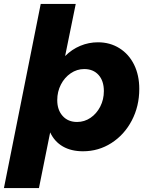

<svg xmlns="http://www.w3.org/2000/svg" viewBox="-40 -762 751 976"><path d="M668 -310Q668 -222 630 -149.5Q592 -77 526.5 -35Q461 7 382 7Q322 7 279.5 -17.5Q237 -42 215 -89L158 194H-20L167 -742H345L291 -477Q325 -511 368 -529Q411 -547 458 -547Q519 -547 567 -517Q615 -487 641.5 -433.5Q668 -380 668 -310ZM251 -253Q251 -203 278.5 -172.5Q306 -142 352 -142Q389 -142 420 -163Q451 -184 469.5 -220Q488 -256 488 -299Q488 -351 461 -381Q434 -411 388 -411Q351 -411 319.5 -389.5Q288 -368 269.5 -332Q251 -296 251 -253Z"/></svg>

Font: Gontserrat
Style: Bold Italic
Weight: 700
Italic angle: -11.3°
Designer: Julieta Ulanovsky
Foundry: Julieta Ulanovsky
Version: Version 6.001